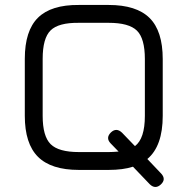

<svg xmlns="http://www.w3.org/2000/svg" viewBox="-20 -685 760 774"><path d="M298 0Q186 0 133 -53Q80 -106 80 -218V-448Q80 -561 133 -613.5Q186 -666 298 -665H418Q530 -665 583 -612.5Q636 -560 636 -447V-218Q636 -96 574 -44L630 15Q651 38 628 59Q606 79 584 58L516 -13Q476 0 418 0ZM152 -218Q152 -136 184 -104Q216 -72 298 -72H418Q434 -72 458 -74L426 -107Q405 -129 427 -151Q449 -172 472 -150L524 -96Q564 -126 564 -218V-447Q564 -530 532 -561.5Q500 -593 418 -593H298Q216 -594 184 -562.5Q152 -531 152 -448Z"/></svg>

Font: Jura SemiBold
Style: Regular
Weight: 600
Designer: Daniel Johnson, Alexei Vanyashin
Foundry: Daniel Johnson
Version: Version 5.103